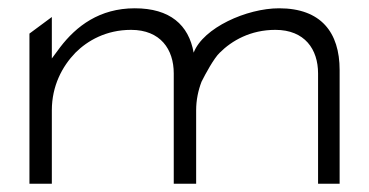

<svg xmlns="http://www.w3.org/2000/svg" viewBox="-20 -463 889 463"><path d="M51 -20H105V-197C105 -256 130 -303 162 -336C191 -365 236 -391 296 -391C367 -391 399 -344 399 -286V-20H453V-197C453 -222 458 -245 466 -266C475 -284 496 -323 510 -336C539 -365 584 -391 644 -391C715 -391 747 -344 747 -286V-20H799V-294C799 -385 754 -443 653 -443C575 -443 470 -396 447 -336C435 -403 390 -443 305 -443C220 -443 164 -400 125 -349L105 -322V-422L51 -382Z"/></svg>

Font: Charger Sport
Style: ExLitExt
Weight: 200
Designer: Jasper
Foundry: Cannot Into Space Fonts
Version: Version 1.1